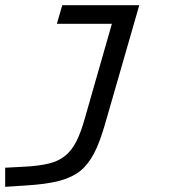

<svg xmlns="http://www.w3.org/2000/svg" viewBox="-51 -485 685 743"><path d="M488 -465 359 -17Q336 65 313 108.5Q290 152 259 177Q227 202 178 215Q129 228 46 233L-31 238V164L45 160Q100 157 137.5 148Q175 139 201 118Q226 98 244 63Q262 28 277 -26L382 -393H169L190 -465Z"/></svg>

Font: Intel One Mono
Style: Italic
Weight: 400
Italic angle: -16°
Monospace: yes
Designer: Fred Shallcrass
Foundry: Frere-Jones Type LLC
Version: Version 1.400;hotconv 1.1.0;makeotfexe 2.6.0;FJTRelease1.4